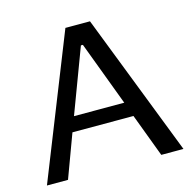

<svg xmlns="http://www.w3.org/2000/svg" viewBox="-97 -747 847 845"><g transform="rotate(-15 326.0 -324.5)"><path d="M637 0 385 -649H273L15 0H111L184 -197H462L536 0ZM438 -264H209L319 -557H328Z"/></g></svg>

Font: Gamestation Text
Style: Bold
Weight: 400
Designer: Jonas Hecksher
Foundry: Jonas Hecksher, Playtypeª, e-types AS
Version: Version 1.003